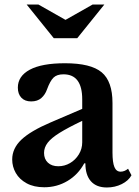

<svg xmlns="http://www.w3.org/2000/svg" viewBox="-20 -820 614 850"><path d="M204 -278 344 -338V-380Q344 -491 261 -491Q232 -491 217 -476.5Q202 -462 188 -424Q180 -401 163 -386Q146 -371 118 -371Q90 -371 74.5 -387.5Q59 -404 59 -432Q59 -483 112 -511.5Q165 -540 268 -540Q382 -540 430 -500Q478 -460 478 -364V-145Q478 -101 486.5 -80.5Q495 -60 514 -60Q531 -60 547 -73L562 -44Q549 -20 519 -5Q489 10 453 10Q407 10 382.5 -17.5Q358 -45 358 -97H353Q326 -47 279 -19Q232 9 176 9Q130 9 98 -8.5Q66 -26 50 -54Q34 -82 34 -114Q34 -163 74.5 -201.5Q115 -240 204 -278ZM344 -190V-285Q281 -255 244 -232Q207 -209 191 -188Q175 -167 175 -143Q175 -116 192 -100Q209 -84 238 -84Q266 -84 290 -98Q314 -112 329 -136.5Q344 -161 344 -190ZM322 -651H218L98 -800H150L270 -732L390 -800H442Z"/></svg>

Font: Libre Baskerville
Style: Bold
Weight: 700
Designer: Pablo Impallari, Rodrigo Fuenzalida
Foundry: Pablo Impallari, Rodrigo Fuenzalida
Version: Version 1.051; ttfautohint (v1.8.4.7-5d5b)